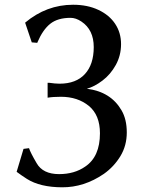

<svg xmlns="http://www.w3.org/2000/svg" viewBox="-20 -778 610 817"><path d="M50.8 -46.9 80.1 -144.5 103.5 -147.5Q109.4 -128.9 135.7 -84Q162.1 -37.1 231.4 -37.1Q296.9 -37.1 342.8 -69.3Q405.3 -111.3 405.3 -210.9Q405.3 -288.1 358.4 -327.1Q310.5 -366.2 239.3 -366.2Q205.1 -366.2 182.6 -362.3V-425.8H188.5Q214.8 -421.9 233.4 -421.9Q303.7 -421.9 341.3 -462.9Q378.9 -503.9 378.9 -577.6Q378.9 -651.4 326.2 -686.5Q302.7 -702.1 280.3 -702.1Q225.6 -702.1 193.8 -676.8Q162.1 -651.4 139.6 -598.6L138.7 -595.7L115.2 -597.7L86.9 -681.6Q177.7 -757.8 291 -757.8Q352.5 -757.8 398.9 -735.8Q445.3 -713.9 470.2 -676.3Q495.1 -638.7 495.1 -590.3Q495.1 -542 472.7 -501.5Q450.2 -460.9 416 -435.1Q381.8 -409.2 349.6 -400.4Q451.2 -387.7 497.1 -308.6Q519.5 -270.5 519.5 -214.4Q519.5 -158.2 492.2 -113.3Q464.8 -68.4 421.9 -38.1Q337.9 19.5 244.1 19Q150.4 18.6 94.7 -16.6Q70.3 -32.2 50.8 -46.9Z"/></svg>

Font: GenEi LateMin P v2
Style: Medium
Weight: 500
Designer: o_tamon (Modified)
Foundry: o_tamon / Adobe Systems Incorporated / FONT 910 / Philipp H. Poll
Version: Version 2.1;Original Version 1.004